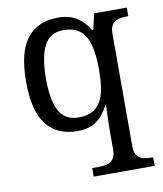

<svg xmlns="http://www.w3.org/2000/svg" viewBox="-87 -617 787 927"><g transform="rotate(-10 307.0 -153.0)"><path d="M297 240V198H330Q353 198 371.5 193Q390 188 401 172.5Q412 157 412 126V40Q412 24 412.5 -0.5Q413 -25 414 -50Q415 -75 416 -90H412Q390 -44 354 -17Q318 10 259 10Q160 10 107.5 -56.5Q55 -123 55 -267Q55 -412 107.5 -479Q160 -546 259 -546Q317 -546 353.5 -521.5Q390 -497 412 -458H418L436 -536H596V-494H588Q566 -494 547 -489Q528 -484 517 -469Q506 -454 506 -422V130Q506 159 517.5 174Q529 189 547.5 193.5Q566 198 588 198H596V240ZM276 -54Q315 -54 341 -67Q367 -80 383 -106.5Q399 -133 405.5 -173Q412 -213 412 -267Q412 -337 399.5 -384.5Q387 -432 357.5 -457Q328 -482 275 -482Q209 -482 180.5 -426.5Q152 -371 152 -266Q152 -160 180.5 -107Q209 -54 276 -54Z"/></g></svg>

Font: Noto Serif Kannada
Style: Regular
Weight: 400
Designer: Universal Thirst, Indian Type Foundry and the Monotype Design Team
Foundry: Monotype Imaging Inc.
Version: Version 2.003